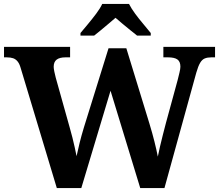

<svg xmlns="http://www.w3.org/2000/svg" viewBox="-20 -951 1108 971"><path d="M84.3 -608Q78.3 -629 68.8 -640.5Q59.3 -652 46.3 -656.5Q33.3 -661 13.3 -661H0.3V-714H334.5V-661H311.5Q281.5 -661 266.5 -649.5Q251.5 -638 251.5 -613Q251.5 -605 254.8 -588.7Q258.2 -572.5 261.8 -558.6L332.9 -304.7Q340.2 -280.5 346.2 -255.4Q352.3 -230.2 357.8 -206.3Q363.4 -182.3 367.2 -161.2Q374 -193.8 382.9 -229.3Q391.7 -264.8 404.1 -305.8L528.9 -707H618.9L735.8 -325.6Q750.4 -277.8 761.1 -235Q771.8 -192.2 778.2 -158.9Q782.6 -181.7 789.2 -210.1Q795.8 -238.5 803.7 -269.4Q811.5 -300.2 819.4 -329.9L878.4 -546.1Q882.5 -562.7 887.4 -582.8Q892.3 -602.8 892.3 -613.7Q892.3 -639.7 877.2 -650.3Q862.2 -661 829.2 -661H806.2V-714H1067.6V-661H1048.6Q1029.6 -661 1015.8 -655.5Q1002 -650 992 -633Q982 -616 972.6 -583L811.7 0H689.2L539 -492.1L391.2 0H267.3ZM387 -784Q403 -803 424.6 -829Q446.3 -855 466.6 -882Q486.9 -909 496.9 -931H632.5Q643.5 -909 663.3 -882Q683.1 -855 705.3 -829Q727.4 -803 742.4 -784V-771H673.2Q659.4 -782 639.3 -798.2Q619.3 -814.3 599.2 -831.1Q579.2 -847.9 564.2 -861Q549.2 -847.9 529.2 -831.1Q509.1 -814.3 489.9 -798.2Q470.6 -782 456.2 -771H387Z"/></svg>

Font: Noto Serif Gurmukhi
Style: Regular
Weight: 400
Designer: Vaibhav Singh and the Monotype Design Team
Foundry: Monotype Imaging Inc.
Version: Version 2.003